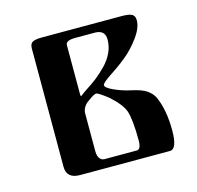

<svg xmlns="http://www.w3.org/2000/svg" viewBox="-76 -542 638 621"><g transform="rotate(-15 243.0 -231.0)"><path d="M74.2 -40V-435.5Q74.2 -451.2 83 -456.5Q91.8 -461.9 115.2 -461.9H382.8Q406.2 -461.9 416 -456.5Q425.8 -451.2 425.8 -436.5Q425.8 -411.1 403.3 -380.4Q380.9 -349.6 354.5 -328.1Q328.1 -306.6 297.9 -287.1Q268.6 -267.6 268.6 -260.7Q268.6 -252 294.4 -240.2Q320.3 -228.5 346.7 -222.7Q384.8 -214.8 400.9 -203.1Q417 -191.4 423.8 -176.8Q444.3 -130.9 444.3 -62.5Q444.3 0 419.9 0H119.1Q74.2 0 74.2 -40ZM186.5 -61.5Q186.5 -46.9 192.4 -38.1Q198.2 -29.3 209 -29.3H316.4Q331.1 -29.3 331.1 -58.6Q331.1 -128.9 321.3 -158.2Q312.5 -183.6 275.4 -216.8Q244.1 -241.2 237.3 -241.2Q230.5 -241.2 212.9 -228.5Q203.1 -221.7 198.7 -217.3Q194.3 -212.9 190.4 -205.1Q186.5 -197.3 186.5 -187.5ZM186.5 -248 189.5 -246.1Q203.1 -256.8 210.9 -261.7Q232.4 -275.4 248.5 -288.1Q264.6 -300.8 281.7 -318.4Q298.8 -335.9 308.6 -356.9Q318.4 -377.9 318.4 -400.4Q318.4 -432.6 284.2 -432.6H218.8Q186.5 -432.6 186.5 -417Z"/></g></svg>

Font: Monomakh Unicode TT
Style: Medium
Weight: 500
Designer: Alexey Kryukov, Aleksandr Andreev
Version: Version 1.1